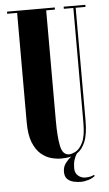

<svg xmlns="http://www.w3.org/2000/svg" viewBox="-57 -737 512 905"><g transform="rotate(-5 199.0 -285.0)"><path d="M204 12Q183.5 12 158.5 5.2Q133.5 -1.5 110.8 -20.8Q88 -40 73.2 -76.5Q58.5 -113 58.5 -172.5V-690H11.5V-700H237.5V-690H196V-166.5Q196 -91.5 205 -48Q214 -4.5 244.5 -4.5Q257 -4.5 276 -14.2Q295 -24 309.8 -54.2Q324.5 -84.5 324.5 -146.5V-690H279.5V-700H382V-690H335.5V-157.5Q335.5 -91 320.5 -55.8Q305.5 -20.5 281 -5Q273 7 267.8 23.8Q262.5 40.5 262.5 62.5Q262.5 85.5 277 98.2Q291.5 111 312 111Q326 111 335.8 108.5Q345.5 106 352 102.5L356.5 107Q344.5 117.5 325.2 123.5Q306 129.5 288.5 129.5Q272 129.5 254.5 125.5Q237 121.5 225 110Q213 98.5 213 75.5Q213 52 226 35Q239 18 253.5 6.5Q242 9.5 229.5 10.8Q217 12 204 12Z"/></g></svg>

Font: Imbue 100pt ExtraBold
Style: Regular
Weight: 800
Designer: Tyler Finck
Foundry: Etcetera Type Company
Version: Version 1.102; ttfautohint (v1.8.3)